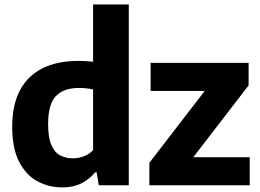

<svg xmlns="http://www.w3.org/2000/svg" viewBox="-20 -828 1161 858"><path d="M259 9.5Q198.5 9.5 147.2 -18Q96 -45.5 65.2 -105.5Q34.5 -165.5 34.5 -262Q34.5 -357.5 68.5 -423Q102.5 -488.5 168.8 -522.2Q235 -556 333 -556Q349.5 -556 365.8 -554.8Q382 -553.5 396 -552V-808H555.5V0H421.5L412 -57.5H404.5Q381 -27.5 344.2 -9Q307.5 9.5 259 9.5ZM306 -120.5Q330.5 -120.5 354.8 -129.5Q379 -138.5 396 -157.5V-428.5Q383 -431.5 366 -433.2Q349 -435 332.5 -435Q264 -435 229.5 -398.2Q195 -361.5 195 -274.5Q195 -215 209 -181.5Q223 -148 247.8 -134.2Q272.5 -120.5 306 -120.5ZM647.5 0V-100.5L917 -450.5V-421.5H653V-547H1091V-446.5L821.5 -96.5V-125.5H1096V0Z"/></svg>

Font: Encode Sans Condensed Thin
Style: Bold
Weight: 700
Version: Version 3.002